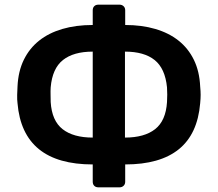

<svg xmlns="http://www.w3.org/2000/svg" viewBox="-20 -770 932 822"><path d="M401 32Q390 32 383.5 25.5Q377 19 377 8V-66Q77 -66 55 -328Q53 -342 53.5 -364Q54 -386 55 -400Q58 -465 82 -514Q106 -563 147.5 -596Q189 -629 247 -646Q305 -663 377 -663V-726Q377 -737 383.5 -743.5Q390 -750 401 -750H492Q502 -750 509 -743.5Q516 -737 516 -726V-663Q587 -663 645 -646Q703 -629 744.5 -596Q786 -563 810 -514Q834 -465 837 -400Q839 -379 839 -364Q839 -349 837 -328Q826 -196 745.5 -131Q665 -66 516 -66V8Q516 19 509 25.5Q502 32 492 32ZM377 -549Q295 -549 249.5 -513Q204 -477 197 -396Q196 -379 196.5 -364.5Q197 -350 197 -333Q202 -253 248 -217Q294 -181 377 -181ZM515 -181Q598 -181 644 -217Q690 -253 695 -333Q696 -346 696 -365Q696 -384 695 -396Q687 -477 642 -513Q597 -549 515 -549Z"/></svg>

Font: Fz Rubik Med
Style: Regular
Weight: 500
Designer: Hubert and Fischer
Foundry: Hubert and Fischer
Version: Vit hóa bi FontZin.com